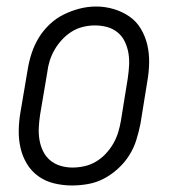

<svg xmlns="http://www.w3.org/2000/svg" viewBox="-20 -561 540 589"><path d="M201 8Q173 8 146 1.5Q119 -5 97.5 -20.5Q76 -36 62.5 -58.5Q49 -81 43 -107Q37 -133 37.5 -161.5Q38 -190 43 -218L65 -348Q69 -373 77 -397.5Q85 -422 98.5 -444.5Q112 -467 132 -486Q152 -505 175.5 -516.5Q199 -528 224 -534.5Q249 -541 275 -541Q303 -541 329.5 -533Q356 -525 377.5 -510Q399 -495 412.5 -472Q426 -449 432 -423Q438 -397 437.5 -368.5Q437 -340 432 -312L411 -182Q406 -157 398.5 -132.5Q391 -108 377 -85.5Q363 -63 343 -44.5Q323 -26 299.5 -13.5Q276 -1 250.5 3.5Q225 8 201 8ZM202 -47Q220 -47 238.5 -51Q257 -55 274 -65Q291 -75 304.5 -89.5Q318 -104 327.5 -120.5Q337 -137 342.5 -155Q348 -173 351 -191L372 -321Q375 -341 376 -360.5Q377 -380 374 -398Q371 -416 363 -433Q355 -450 341 -461.5Q327 -473 309 -478Q291 -483 271 -483Q253 -483 234.5 -478.5Q216 -474 200 -464Q184 -454 170.5 -439.5Q157 -425 147.5 -408.5Q138 -392 132.5 -374.5Q127 -357 125 -339L103 -209Q100 -189 99 -170Q98 -151 101 -132.5Q104 -114 112 -97.5Q120 -81 133.5 -69.5Q147 -58 165 -52.5Q183 -47 202 -47Z"/></svg>

Font: Iosevka Curly Slab LtObl
Style: Regular
Weight: 300
Italic angle: -9°
Monospace: yes
Designer: Belleve Invis
Foundry: Belleve Invis
Version: Version 11.0.0; ttfautohint (v1.8.3)